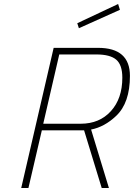

<svg xmlns="http://www.w3.org/2000/svg" viewBox="-20 -939 669 959"><path d="M629 -560Q629 -425 560 -360Q502 -305 435 -292L524 0H488L400 -288H189L122 0H86L248 -700H470Q629 -700 629 -560ZM591 -551Q591 -615 560.5 -641Q530 -667 462 -667H276L196 -321H383Q477 -321 534 -384Q591 -447 591 -551ZM374 -798 366 -823 570 -919 579 -890Z"/></svg>

Font: TitilliumWebThinItalic
Style: Thin Italic
Weight: 200
Italic angle: -13°
Version: Version 1.001;PS 57.000;hotconv 1.0.70;makeotf.lib2.5.55311